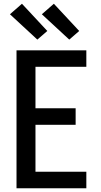

<svg xmlns="http://www.w3.org/2000/svg" viewBox="-20 -1003 540 1023"><path d="M68 0V-735H440V-647H169V-426H383V-338H169V-88H440V0ZM349 -792 203 -927 267 -983 402 -838ZM179 -792 33 -927 97 -983 232 -838Z"/></svg>

Font: Iosevka SS18 Semibold
Style: Regular
Weight: 600
Monospace: yes
Designer: Belleve Invis
Foundry: Belleve Invis
Version: Version 25.1.1; ttfautohint (v1.8.4)